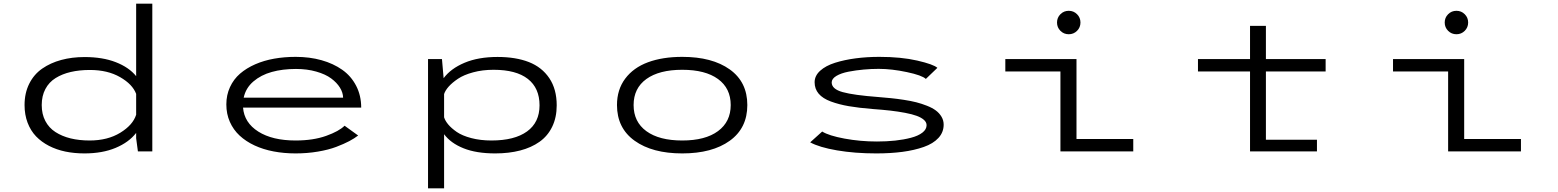

<svg xmlns="http://www.w3.org/2000/svg" viewBox="-20 -820 8440 1040"><path d="M438 -511Q536 -511 607.2 -483.2Q678.5 -455.5 717.5 -407.5V-800H805V0H727L717.5 -71V-100Q678 -49 606.2 -19Q534.5 11 437.5 11Q382.5 11 334.2 1Q286 -9 245.2 -30Q204.5 -51 175.2 -81.5Q146 -112 129.5 -155.2Q113 -198.5 113 -251Q113 -316 138.5 -366.8Q164 -417.5 208.8 -448.5Q253.5 -479.5 311.5 -495.2Q369.5 -511 438 -511ZM206 -251Q206 -202 225.5 -164.8Q245 -127.5 280.2 -104.8Q315.5 -82 362 -70.5Q408.5 -59 465.5 -59Q563 -59 631.5 -101Q700 -143 717.5 -198.5V-311.5Q698 -363.5 630.5 -402.2Q563 -441 467 -441Q410 -441 363.5 -430.2Q317 -419.5 281.2 -397.2Q245.5 -375 225.8 -337.8Q206 -300.5 206 -251Z M1920 -86Q1900 -70.5 1871.8 -55.5Q1843.5 -40.5 1801.5 -24.5Q1759.5 -8.5 1701.8 1.2Q1644 11 1581 11Q1518 11 1461.8 0.2Q1405.5 -10.5 1358.8 -32.2Q1312 -54 1278 -85.5Q1244 -117 1225 -160Q1206 -203 1206 -254.5Q1206 -305.5 1225.8 -348.2Q1245.5 -391 1280.2 -421Q1315 -451 1362.5 -471.8Q1410 -492.5 1465 -502.2Q1520 -512 1581.5 -512Q1657 -512 1721.2 -494Q1785.5 -476 1833.8 -442Q1882 -408 1909.2 -355.2Q1936.5 -302.5 1936.5 -237H1296.5Q1303 -155.5 1379.2 -107.2Q1455.5 -59 1581 -59Q1676.5 -59 1746.5 -84Q1816.5 -109 1846.5 -139ZM1583 -446.5Q1510.5 -446.5 1452 -430.2Q1393.5 -414 1352.2 -378.5Q1311 -343 1300 -291H1838.5Q1838 -318.5 1821.2 -345.5Q1804.5 -372.5 1773.8 -395.2Q1743 -418 1693.2 -432.2Q1643.5 -446.5 1583 -446.5Z M2298.5 -500H2374L2383 -396.5Q2421.5 -448.5 2496.2 -480Q2571 -511.5 2675 -511.5Q2774 -511.5 2844.8 -483.8Q2915.5 -456 2955.5 -396.5Q2995.5 -337 2995.5 -249.5Q2995.5 -184 2971.2 -133.8Q2947 -83.5 2902.5 -52Q2858 -20.5 2797.5 -4.8Q2737 11 2662.5 11Q2560 11 2490.8 -16.8Q2421.5 -44.5 2385.5 -93V200H2298.5ZM2653.5 -442Q2593.5 -442 2542.8 -428.2Q2492 -414.5 2460.5 -393.2Q2429 -372 2410.2 -350.8Q2391.5 -329.5 2385.5 -310.5V-184.5Q2391.5 -165.5 2408.2 -145.5Q2425 -125.5 2454.2 -105.2Q2483.5 -85 2532.8 -72Q2582 -59 2642 -59Q2767 -59 2834.8 -108Q2902.5 -157 2902.5 -249.5Q2902.5 -343 2839.2 -392.5Q2776 -442 2653.5 -442Z M3322 -251Q3322 -334.5 3366.5 -394Q3411 -453.5 3490 -482.8Q3569 -512 3675.5 -512Q3837.5 -512 3932.8 -444Q4028 -376 4028 -251Q4028 -126 3932.8 -57.5Q3837.5 11 3675.5 11Q3513.5 11 3417.8 -57.5Q3322 -126 3322 -251ZM3938 -251Q3938 -342 3869.2 -392Q3800.5 -442 3675.5 -442Q3550.5 -442 3481.2 -392Q3412 -342 3412 -251Q3412 -160 3481.2 -109.5Q3550.5 -59 3675.5 -59Q3800.5 -59 3869.2 -109.8Q3938 -160.5 3938 -251Z M4726.5 11Q4610 11 4513.8 -5.5Q4417.5 -22 4368.5 -49L4433.5 -107.5Q4469.5 -85 4554.8 -69.2Q4640 -53.5 4730 -53.5Q4782.5 -53.5 4829 -58.5Q4875.5 -63.5 4914.5 -73.8Q4953.5 -84 4976.2 -101.5Q4999 -119 4999 -142Q4999 -158 4984.5 -170.8Q4970 -183.5 4945.5 -192.5Q4921 -201.5 4882.8 -208.8Q4844.5 -216 4803.2 -220.8Q4762 -225.5 4707 -229.5Q4631.5 -235.5 4578 -244.8Q4524.5 -254 4480.5 -270.2Q4436.5 -286.5 4414.5 -312.5Q4392.5 -338.5 4392.5 -374.5Q4392.5 -409.5 4422.5 -436.8Q4452.5 -464 4503.2 -480Q4554 -496 4615 -504Q4676 -512 4743 -512Q4861 -512 4948.8 -491.8Q5036.5 -471.5 5057.5 -452.5L4995 -392.5Q4974.5 -412 4892.2 -429.5Q4810 -447 4739.5 -447Q4699 -447 4658 -443.2Q4617 -439.5 4576.5 -431.8Q4536 -424 4510.5 -408.8Q4485 -393.5 4485 -373.5Q4485 -337.5 4544.8 -321Q4604.5 -304.5 4736.5 -294.5Q4775 -291.5 4806.8 -288.2Q4838.5 -285 4876.2 -279.2Q4914 -273.5 4943.2 -266Q4972.5 -258.5 5001.5 -247Q5030.5 -235.5 5049.2 -221.5Q5068 -207.5 5079.8 -187.8Q5091.5 -168 5091.5 -145Q5091.5 -103.5 5063.2 -72.8Q5035 -42 4983.8 -24Q4932.5 -6 4868.5 2.5Q4804.5 11 4726.5 11Z M5814 -653Q5795.5 -634.5 5769 -634.5Q5742.5 -634.5 5724 -653Q5705.5 -671.5 5705.5 -698Q5705.5 -724.5 5724 -743Q5742.5 -761.5 5769 -761.5Q5795.5 -761.5 5814 -743Q5832.5 -724.5 5832.5 -698Q5832.5 -671.5 5814 -653ZM5811 -67H6118.5V0H5724V-433H5425.5V-500H5811Z M6469 -433V-500H6751V-680H6837V-500H7160.5V-433H6837V-63H7113.5V0H6751V-433Z M7914 -653Q7895.5 -634.5 7869 -634.5Q7842.5 -634.5 7824 -653Q7805.5 -671.5 7805.5 -698Q7805.5 -724.5 7824 -743Q7842.5 -761.5 7869 -761.5Q7895.5 -761.5 7914 -743Q7932.5 -724.5 7932.5 -698Q7932.5 -671.5 7914 -653ZM7911 -67H8218.5V0H7824V-433H7525.5V-500H7911Z"/></svg>

Font: League Mono Extended Light
Style: Regular
Weight: 300
Width: 9
Designer: Tyler Finck
Foundry: The League of Moveable Type / Tyler Finck
Version: Version 2.210